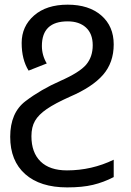

<svg xmlns="http://www.w3.org/2000/svg" viewBox="-20 -566 565 826"><path d="M271 -474.1Q160.2 -474.1 160.2 -368.2Q160.2 -328.1 181.2 -293L103 -262.2Q73.2 -310.1 73.2 -381.3Q73.2 -452.6 126.5 -499.3Q179.7 -545.9 271 -545.9Q362.3 -545.9 415.8 -499.5Q469.2 -453.1 469.2 -375Q469.2 -296.9 423.3 -244.1Q377.4 -191.4 280.8 -149.9Q216.3 -121.1 181.2 -96.9Q146 -72.8 130.6 -46.1Q115.2 -19.5 115.2 20Q115.2 90.3 154.5 128.7Q193.8 167 268.1 167Q374.5 167 469.2 121.1V195.8Q425.8 218.3 380.1 229.2Q334.5 240.2 269 240.2Q152.8 240.2 88.4 183.1Q23.9 126 23.9 22.5Q23.9 -81.1 90.1 -131.1Q156.2 -181.2 239.3 -217.8Q322.3 -254.4 350.6 -287.8Q378.9 -321.3 378.9 -371.1Q378.9 -420.9 349.9 -447.5Q320.8 -474.1 271 -474.1Z"/></svg>

Font: NotoSans
Style: Regular
Weight: 400
Designer: Monotype Design team
Foundry: Monotype Imaging Inc.
Version: Version 1.04